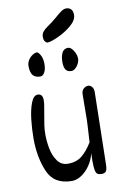

<svg xmlns="http://www.w3.org/2000/svg" viewBox="-98 -949 655 1019"><g transform="rotate(-10 229.0 -439.5)"><path d="M122.1 -364.3Q115.2 -327.6 111.8 -302.7Q108.4 -277.8 108.4 -252.9Q108.4 -217.3 115.7 -178Q123 -138.7 143.6 -109.1Q164.1 -79.6 200.7 -79.6Q246.1 -79.6 276.1 -104Q306.2 -128.4 332.5 -171.9Q333.5 -184.6 337.9 -266.6L338.9 -291L340.3 -427.2Q340.3 -448.2 352.1 -458.5Q363.8 -468.8 376.5 -468.8Q387.7 -468.8 396.7 -458.5Q405.8 -448.2 405.8 -430.2L397.9 -41.5Q397.5 -14.2 390.6 -4.6Q383.8 4.9 366.7 4.9Q352.1 4.9 344.5 -0.2Q336.9 -5.4 333.5 -21.7Q330.1 -38.1 330.1 -72.8Q330.1 -97.7 331.1 -113.3Q322.8 -77.6 302.5 -48.3Q282.2 -19 256.3 -2.4Q230.5 14.2 205.6 14.2Q109.4 14.2 76.2 -63.7Q43 -141.6 43 -241.7Q43 -292.5 48.8 -344.5Q54.7 -396.5 68.6 -432.6Q82.5 -468.8 105 -468.8Q131.8 -468.8 131.8 -434.1Q131.8 -414.1 122.1 -364.3ZM218.8 -814.9Q230.5 -822.3 244.1 -833Q257.8 -843.8 270 -854Q292.5 -874 306.6 -883.5Q320.8 -893.1 333 -893.1Q349.1 -893.1 358.9 -883.3Q368.7 -873.5 368.7 -852.1Q368.7 -824.2 336.4 -796.6Q304.2 -769 263.2 -750.5Q222.2 -731.9 204.6 -731.9Q204.6 -731 199.2 -733.9Q193.8 -736.8 189.5 -744.1Q185.1 -751.5 185.1 -765.1Q185.1 -781.2 194.3 -793Q203.6 -804.7 218.8 -814.9ZM83.5 -626.5Q83.5 -643.6 92.8 -658.2Q102.1 -672.9 115.5 -681.6Q128.9 -690.4 140.1 -690.4Q144 -690.4 151.1 -682.1Q158.2 -673.8 163.6 -658.9Q168.9 -644 168.9 -624Q168.9 -594.7 159.4 -577.9Q149.9 -561 136.2 -561Q109.4 -561 96.4 -576.4Q83.5 -591.8 83.5 -626.5ZM304.2 -561Q283.2 -561 273.7 -574.2Q264.2 -587.4 264.2 -616.2Q264.2 -646.5 274.2 -666Q284.2 -685.5 306.2 -685.5Q316.4 -685.5 326.4 -675.3Q336.4 -665 343 -649.7Q349.6 -634.3 349.6 -621.1Q349.6 -606.9 342.5 -592.8Q335.4 -578.6 324.7 -569.8Q314 -561 304.2 -561Z"/></g></svg>

Font: Dekko
Style: Regular
Weight: 400
Designer: Multiple
Foundry: Sorkin Type
Version: Version 2.001